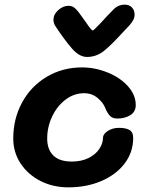

<svg xmlns="http://www.w3.org/2000/svg" viewBox="-20 -805 638 826"><path d="M37 -209Q37 -294 75 -364Q113 -434 181 -474.5Q249 -515 333 -515Q388 -515 442 -493.5Q496 -472 530 -434.5Q564 -397 564 -353Q564 -324 540.5 -309.5Q517 -295 485 -295Q464 -295 453 -306.5Q442 -318 433 -340Q425 -362 400.5 -383Q376 -404 342 -404Q298 -404 261.5 -376Q225 -348 204 -303Q183 -258 183 -209Q183 -162 209.5 -136Q236 -110 289 -110Q330 -110 360.5 -125Q391 -140 407 -164Q423 -188 423 -212Q423 -228 443.5 -241.5Q464 -255 492 -255Q522 -255 537.5 -245.5Q553 -236 553 -212Q553 -150 516 -101.5Q479 -53 415.5 -26Q352 1 274 1Q208 1 154 -26.5Q100 -54 68.5 -102Q37 -150 37 -209ZM559 -743Q559 -730 553.5 -719.5Q548 -709 537 -696L515 -673Q458 -610 426 -585Q394 -560 354 -560Q321 -560 289 -597Q257 -634 220 -690Q210 -704 210 -720Q210 -743 230.5 -761.5Q251 -780 275 -780Q288 -780 297 -774Q306 -768 318 -753Q331 -736 352 -706Q361 -692 368.5 -683Q376 -674 379 -674Q382 -674 392 -684.5Q402 -695 416 -709Q437 -733 468 -764Q488 -785 517 -785Q536 -785 547.5 -773Q559 -761 559 -743Z"/></svg>

Font: Mali
Style: Bold Italic
Weight: 700
Italic angle: -10°
Version: Version 1.000; ttfautohint (v1.6)